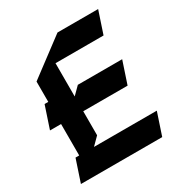

<svg xmlns="http://www.w3.org/2000/svg" viewBox="-159 -775 849 900"><g transform="rotate(-30 265.0 -325.0)"><path d="M280 -660 80 -510V-400H60L20 -280H80V-110H60L20 10H460L500 -110H160L200 -150V-280H440L480 -400H240L200 -360V-540H460L500 -660Z"/></g></svg>

Font: Abibas
Style: Medium
Weight: 500
Version: Version 0.3